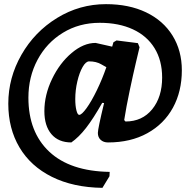

<svg xmlns="http://www.w3.org/2000/svg" viewBox="-20 -675 917 926"><path d="M20 -175Q20 -300 83.5 -411Q147 -522 255.5 -588.5Q364 -655 491 -655Q602 -655 684.5 -615.5Q767 -576 812 -503.5Q857 -431 857 -336Q857 -234 814 -155.5Q771 -77 690.5 -32.5Q610 12 501 12Q479 12 465.5 -0.5Q452 -13 452 -34Q452 -54 482 -178L473 -179Q430 -103 395 -58Q360 -13 324 12Q262 12 228 -28Q194 -68 194 -139Q194 -217 231 -294Q268 -371 325.5 -419.5Q383 -468 441 -468L521 -450L527 -471L542 -480L645 -467L653 -447Q649 -431 635.5 -373.5Q622 -316 605.5 -238Q589 -160 579 -96L585 -89Q666 -89 714 -148Q762 -207 762 -301Q762 -383 725.5 -442.5Q689 -502 621 -533.5Q553 -565 461 -565Q362 -565 283.5 -517Q205 -469 161 -386.5Q117 -304 117 -204Q117 -38 217.5 56.5Q318 151 509 154L508 175L474 231Q333 229 230.5 178Q128 127 74 36Q20 -55 20 -175ZM493 -351Q492 -351 468 -365Q444 -379 410 -379Q394 -379 378.5 -352Q363 -325 353 -282.5Q343 -240 343 -197Q343 -165 348.5 -143Q354 -121 362 -121Q374 -121 397.5 -153.5Q421 -186 447 -239.5Q473 -293 493 -351Z"/></svg>

Font: Alegreya ExtraBold
Style: Regular
Weight: 800
Designer: Juan Pablo del Peral
Foundry: Huerta Tipografica
Version: Version 2.007; ttfautohint (v1.6)